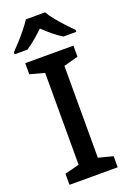

<svg xmlns="http://www.w3.org/2000/svg" viewBox="-175 -999 714 1059"><g transform="rotate(-20 181.5 -470.0)"><path d="M322 0H39V-65L124 -87V-626L39 -649V-714H322V-649L237 -626V-87L322 -65ZM238 -940Q250 -918 272.5 -890.5Q295 -863 319.5 -836.5Q344 -810 363 -792V-780H287Q261 -796 234 -818Q207 -840 180 -866Q153 -840 127.5 -818.5Q102 -797 76 -780H1V-792Q20 -811 43.5 -837Q67 -863 89 -890.5Q111 -918 125 -940Z"/></g></svg>

Font: Noto Sans Oriya Medium
Style: Regular
Weight: 500
Version: Version 2.003